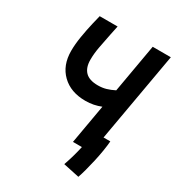

<svg xmlns="http://www.w3.org/2000/svg" viewBox="-200 -812 996 1089"><g transform="rotate(30 298.0 -268.0)"><path d="M481 156.2 376 133.8Q388.7 97.7 398.2 63.7Q407.7 29.8 414.1 0H355.5L400.4 -256.3Q377.4 -247.1 352.3 -241.9Q327.1 -236.8 299.3 -236.8Q203.1 -236.8 145.8 -292.5Q88.4 -348.1 88.4 -442.4Q88.4 -485.8 96.9 -537.6Q105.5 -589.4 116.7 -637.2L130.4 -693.4H247.6L234.4 -630.4Q224.6 -582 216.3 -537.8Q208 -493.7 208 -453.6Q208 -401.9 234.4 -375Q260.7 -348.1 316.9 -348.1Q345.7 -348.1 370.1 -355.2Q394.5 -362.3 421.9 -376L477.5 -693.4H596.2L493.2 -108.4H537.6Q535.6 -81.5 529.8 -45.2Q523.9 -8.8 515.4 29.3Q506.8 67.4 497.8 100.8Q488.8 134.3 481 156.2Z"/></g></svg>

Font: CaskaydiaCove NFP SemiBold
Style: Italic
Weight: 600
Italic angle: -10°
Designer: Aaron Bell
Foundry: Saja Typeworks
Version: Version 2111.001; VTT 6.35;Nerd Fonts 3.1.1